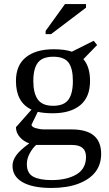

<svg xmlns="http://www.w3.org/2000/svg" viewBox="-20 -715 540 951"><path d="M245 -471H246Q302 -471 336 -459L444 -513L461 -492L393 -422Q426 -384 426 -314Q426 -234 377.5 -194Q329 -154 242 -154Q199 -154 167 -161L136 -97Q137 -86 158 -80Q179 -74 199 -74H335Q481 -74 481 47Q481 152 368 195Q312 216 235 216Q141 216 91 187Q42 159 42 106Q42 80 60 55Q77 30 125 -5Q99 -13 79 -35Q59 -57 59 -85L136 -172Q59 -208 59 -314Q59 -392 108.5 -431.5Q158 -471 245 -471ZM236 177Q311 177 358.5 149Q406 121 406 62Q406 3 337 3H159Q141 19 127 45Q113 71 113 98Q113 143 144.5 160Q176 177 236 177ZM243 -191Q297 -191 319 -221.5Q341 -252 341 -314Q341 -376 319.5 -405Q298 -434 244 -434Q190 -434 167.5 -404.5Q145 -375 145 -314Q145 -253 167.5 -222Q190 -191 243 -191ZM206 -546V-562L302 -695H406V-677L233 -546Z"/></svg>

Font: Libra Serif Modern
Style: Regular
Weight: 400
Designer: Stefan Peev, Context Ltd
Foundry: Stefan Peev, Context Ltd
Version: Version 1.000